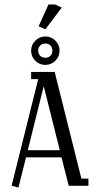

<svg xmlns="http://www.w3.org/2000/svg" viewBox="-20 -836 450 864"><path d="M32.2 0 151.9 -480H120.1V-512.2H226.1L346.2 -32.2H377.9V0H289.1L256.8 -127.9H97.2L63 7.8ZM105 -160.2H249L176.8 -448.2ZM120.1 -607.9Q120.1 -634.3 138.9 -653.1Q157.7 -671.9 184.1 -671.9Q210.4 -671.9 229.2 -653.1Q248 -634.3 248 -607.9Q248 -581.5 229.2 -562.7Q210.4 -543.9 184.1 -543.9Q157.7 -543.9 138.9 -562.5Q120.1 -581.1 120.1 -607.9ZM160.9 -631.1Q151.9 -622.1 151.9 -607.9Q151.9 -593.8 160.9 -585Q169.9 -576.2 184.1 -576.2Q198.2 -576.2 207 -585Q215.8 -593.8 215.8 -607.9Q215.8 -622.1 207 -631.1Q198.2 -640.1 184.1 -640.1Q169.9 -640.1 160.9 -631.1ZM153.8 -717.8 198.2 -815.9H228L257.8 -801.8L184.1 -704.1Z"/></svg>

Font: Gawaa
Style: Regular
Weight: 400
Designer: T. Christopher White
Version: Version 1.0